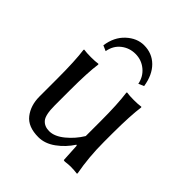

<svg xmlns="http://www.w3.org/2000/svg" viewBox="-181 -767 899 899"><g transform="rotate(45 268.5 -317.5)"><path d="M368.2 -498Q360.4 -538.1 330.1 -563Q299.8 -587.9 260 -587.9Q220.2 -587.9 189.7 -564Q159.2 -540 151.9 -498L125 -509.8Q133.8 -571.8 173.3 -608.4Q212.9 -645 259.8 -645Q313 -645 348.9 -609.6Q384.8 -574.2 395 -509.8ZM365.2 -91.8Q337.4 -48.8 297.1 -19.5Q256.8 9.8 213.9 9.8Q145 9.8 114 -30Q83 -69.8 83 -128.9V-249Q83 -365.2 74.2 -429.2L76.2 -432.1Q94.2 -429.2 123 -429.2Q151.9 -429.2 169.9 -432.1L171.9 -429.2Q163.1 -369.1 163.1 -249V-149.9Q163.1 -86.9 180.7 -66.4Q198.2 -45.9 230 -45.9Q265.1 -45.9 303.5 -77.4Q341.8 -108.9 367.2 -150.9V-249Q367.2 -362.8 357.9 -429.2L359.9 -432.1Q377.9 -429.2 407 -429.2Q436 -429.2 454.1 -432.1L456.1 -429.2Q447.3 -369.1 446.8 -249V-191.9Q446.8 -90.8 463.9 0L461.9 2.9Q441.9 0 417.5 0Q405.8 0 382.8 2.9Q374 2.9 374 0L369.1 -88.9Z"/></g></svg>

Font: Biolilbert
Style: Regular
Weight: 400
Designer: Philipp H. Poll
Foundry: Philipp H. Poll
Version: Version 1.1.0